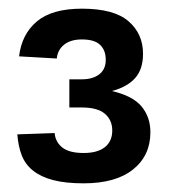

<svg xmlns="http://www.w3.org/2000/svg" viewBox="-20 -738 397 443"><path d="M173 -315Q131 -315 102.5 -322.5Q74 -330 56 -344.5Q38 -359 30 -380Q22 -401 20 -428L106 -431Q108 -410 124 -397.5Q140 -385 173 -385Q205 -385 222 -398.5Q239 -412 239 -437Q239 -461 222 -475.5Q205 -490 169 -490H140V-555H169Q194 -555 209 -566.5Q224 -578 224 -600Q224 -622 211 -634.5Q198 -647 169 -647Q143 -647 128 -635Q113 -623 111 -603L24 -608Q30 -659 65 -688.5Q100 -718 169 -718Q243 -718 276.5 -689Q310 -660 310 -614Q310 -578 291.5 -557.5Q273 -537 238 -528Q286 -517 306.5 -492.5Q327 -468 327 -433Q327 -379 287 -347Q247 -315 173 -315Z"/></svg>

Font: Geist SemBd
Style: Regular
Weight: 400
Designer: Basement.studio, Andrés Briganti, Mateo Zaragoza
Foundry: Basement.studio, Vercel, Andrés Briganti, Guido Ferreyra, Mateo Zaragoza
Version: Version 1.401